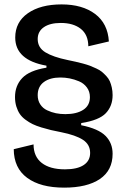

<svg xmlns="http://www.w3.org/2000/svg" viewBox="-20 -695 576 880"><path d="M273.9 165Q165.5 165 104.5 120.1Q43.5 75.2 43 -11.2L133.8 -33.2Q133.8 22.5 171.4 51.8Q209 81.1 277.8 81.1Q334 81.1 363.5 61.5Q393.1 42 393.1 5.9Q393.1 -32.7 360.1 -54.2Q327.1 -75.7 261.2 -88.9Q232.9 -94.2 213.6 -98.9Q194.3 -103.5 170.2 -110.8Q146 -118.2 129.9 -126Q113.8 -133.8 97.2 -146Q80.6 -158.2 70.8 -172.6Q61 -187 54.9 -206.8Q48.8 -226.6 48.8 -250Q48.8 -302.2 81.8 -337.2Q114.7 -372.1 192.9 -384.8V-394Q49.8 -419.4 49.8 -522.9Q49.8 -593.8 107.7 -634.3Q165.5 -674.8 262.2 -674.8Q357.4 -674.8 415.8 -631.1Q474.1 -587.4 479 -504.9L384.8 -482.9Q384.3 -536.1 350.1 -563Q315.9 -589.8 258.8 -589.8Q209 -589.8 180.9 -570.3Q152.8 -550.8 152.8 -516.1Q152.8 -476.6 188.2 -455.1Q223.6 -433.6 290 -419.9Q312.5 -415 326.4 -412.1Q340.3 -409.2 360.1 -403.8Q379.9 -398.4 392.6 -393.6Q405.3 -388.7 421.1 -381.3Q437 -374 446.8 -366Q456.5 -357.9 467 -346.7Q477.5 -335.4 483.2 -322.8Q488.8 -310.1 492.4 -293.9Q496.1 -277.8 496.1 -258.8Q496.1 -209 465.1 -176.3Q434.1 -143.6 352.1 -130.9V-121.1Q431.6 -105 463.9 -72Q496.1 -39.1 496.1 9.8Q496.1 85.9 437.7 125.5Q379.4 165 273.9 165ZM279.8 -171.9Q331.1 -171.9 361.6 -191.7Q392.1 -211.4 392.1 -250Q392.1 -275.4 378.2 -294.2Q364.3 -313 342.3 -322.3Q320.3 -331.5 299.1 -335.7Q277.8 -339.8 256.8 -339.8Q209.5 -339.8 181.2 -319.1Q152.8 -298.3 152.8 -258.8Q152.8 -234.4 164.6 -216.6Q176.3 -198.7 196 -189.5Q215.8 -180.2 236.3 -176Q256.8 -171.9 279.8 -171.9Z"/></svg>

Font: Bricolage Grotesque Medium
Style: Regular
Weight: 500
Designer: Mathieu Triay
Foundry: Atelier Triay
Version: Version 1.000;gftools[0.9.30]